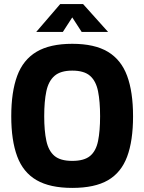

<svg xmlns="http://www.w3.org/2000/svg" viewBox="-20 -906 705 938"><path d="M333 12Q224 12 158.5 -26Q93 -64 64 -142Q35 -220 35 -338Q35 -457 64 -535.5Q93 -614 158.5 -653Q224 -692 333 -692Q442 -692 507 -653Q572 -614 601 -535.5Q630 -457 630 -338Q630 -218 601 -140.5Q572 -63 507.5 -25.5Q443 12 333 12ZM333 -120Q391 -120 420 -144Q449 -168 459 -217Q469 -266 469 -338Q469 -410 459 -460Q449 -510 420 -535.5Q391 -561 333 -561Q276 -561 246.5 -535.5Q217 -510 206.5 -460.5Q196 -411 196 -338Q196 -267 206.5 -218Q217 -169 246 -144.5Q275 -120 333 -120ZM157 -750 274 -886H386L508 -750H379L333 -821L287 -750Z"/></svg>

Font: Cairo ExtraBold
Style: Regular
Weight: 800
Designer: Mohamed Gaber, Accademia di Belle Arti di Urbino
Foundry: Kief Type Foundry, Accademia di Belle Arti di Urbino
Version: Version 3.117